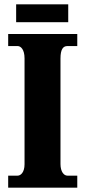

<svg xmlns="http://www.w3.org/2000/svg" viewBox="-20 -872 395 892"><path d="M55 -769H297V-852H55ZM18 0H339V-56H293C277 -56 261 -74 261 -110V-600C261 -643 273 -658 293 -658H339V-714H18V-658H62C76 -658 94 -643 94 -601V-109C94 -71 76 -56 62 -56H18Z"/></svg>

Font: Noto Serif Devanagari ExtraCondensed Black
Style: Regular
Weight: 900
Width: 2
Designer: Universal Thirst, Indian Type Foundry and the Monotype Design Team
Foundry: Monotype Imaging Inc.
Version: Version 2.004